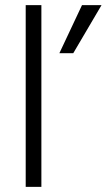

<svg xmlns="http://www.w3.org/2000/svg" viewBox="-20 -727 415 747"><path d="M141 0H80V-707H141ZM265 -520H211L299 -707H375Z"/></svg>

Font: Hind Madurai Light
Style: Regular
Weight: 300
Designer: Jyotish Sonowal
Foundry: Indian Type Foundry
Version: Version 1.001;PS 1.0;hotconv 1.0.86;makeotf.lib2.5.63406; tt